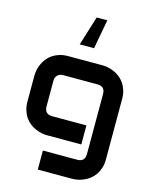

<svg xmlns="http://www.w3.org/2000/svg" viewBox="-148 -912 986 1237"><g transform="rotate(15 345.0 -293.5)"><path d="M633.8 50.8Q633.8 83.5 625.5 109.6Q617.2 135.7 603.5 155.5Q589.8 175.3 571.8 189.2Q553.7 203.1 533.9 211.9Q514.2 220.7 493.9 224.9Q473.6 229 455.6 229H226.6V102.1H455.6Q481.4 102.1 494.1 88.9Q506.8 75.7 506.8 50.8V-350.1Q506.8 -375 494.1 -387.9Q481.4 -400.9 455.6 -400.9H226.6Q203.1 -400.9 189.5 -386.5Q175.8 -372.1 175.8 -350.1V-178.2Q175.8 -153.3 189 -140.1Q202.1 -127 227.5 -127H455.6V0H226.6Q208.5 0 188.5 -4.2Q168.5 -8.3 148.7 -17.1Q128.9 -25.9 110.8 -39.8Q92.8 -53.7 79.1 -73.5Q65.4 -93.3 57.1 -119.4Q48.8 -145.5 48.8 -178.2V-350.1Q48.8 -368.2 53 -388.2Q57.1 -408.2 65.9 -428Q74.7 -447.8 88.6 -465.8Q102.5 -483.9 122.3 -497.6Q142.1 -511.2 168 -519.5Q193.8 -527.8 226.6 -527.8H455.6Q473.6 -527.8 493.9 -523.7Q514.2 -519.5 533.9 -510.7Q553.7 -502 571.8 -488Q589.8 -474.1 603.5 -454.3Q617.2 -434.6 625.5 -408.7Q633.8 -382.8 633.8 -350.1ZM339.8 -815.9H410.6L374.5 -620.1H278.8Z"/></g></svg>

Font: Audiowide
Style: Regular
Weight: 400
Designer: Astigmatic (AOETI)
Foundry: Astigmatic (AOETI)
Version: Version 1.002